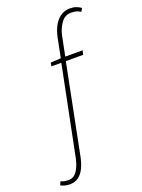

<svg xmlns="http://www.w3.org/2000/svg" viewBox="-291 -812 830 1124"><g transform="rotate(-20 124.0 -250.0)"><path d="M-56 234Q-74 234 -88 230.5Q-102 227 -114 220L-104 198Q-93 204 -81 206Q-69 208 -56 208Q-24 208 -4 179Q16 150 26 104L138 -452H76L80 -474L144 -478L168 -598Q178 -645 196.5 -675Q215 -705 239.5 -719.5Q264 -734 292 -734Q316 -734 333 -727.5Q350 -721 362 -712L350 -692Q338 -700 324.5 -704Q311 -708 290 -708Q253 -708 229 -675Q205 -642 196 -598L172 -478H280L274 -452H166L56 100Q48 141 33.5 171Q19 201 -3 217.5Q-25 234 -56 234Z"/></g></svg>

Font: Source Sans 3 ExtraLight
Style: Italic
Weight: 250
Italic angle: -11°
Designer: Paul D. Hunt
Foundry: Adobe
Version: Version 3.046;hotconv 1.0.118;makeotfexe 2.5.65603